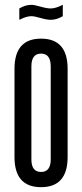

<svg xmlns="http://www.w3.org/2000/svg" viewBox="-20 -765 340 795"><path d="M40 -115V-480Q40 -605 150 -605Q260 -605 260 -480V-115Q260 10 150 10Q40 10 40 -115ZM110 -490V-105Q110 -53 150 -53Q190 -53 190 -105V-490Q190 -543 150 -543Q110 -543 110 -490ZM60 -730Q85 -745 110 -745Q122 -745 148 -737.5Q174 -730 190 -730Q201 -730 213.5 -734Q226 -738 233 -742L240 -745V-698Q215 -683 190 -683Q174 -683 148 -690.5Q122 -698 110 -698Q99 -698 86.5 -694Q74 -690 67 -686L60 -683Z"/></svg>

Font: Exetegue
Style: Regular
Weight: 400
Designer: Fábio Duarte Martins
Foundry: Fábio Duarte Martins
Version: Version 0.001